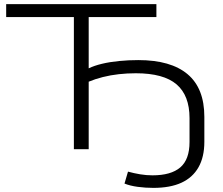

<svg xmlns="http://www.w3.org/2000/svg" viewBox="-20 -725 1085 933"><path d="M725 188Q687 188 649.5 183Q612 178 585 167L602 109Q631 117 661 122Q691 127 721 127Q811 127 856 88.5Q901 50 901 -35V-151Q901 -261 838 -315Q775 -369 640 -369Q598 -369 557.5 -364.5Q517 -360 479.5 -350.5Q442 -341 411 -328V0H339V-642H10V-705H740V-642H411V-393Q438 -406 475.5 -415Q513 -424 558.5 -428.5Q604 -433 652 -433Q810 -433 891.5 -364.5Q973 -296 973 -157V-36Q973 38 944.5 88Q916 138 861.5 163Q807 188 725 188Z"/></svg>

Font: Nunito Sans 10pt Expanded Light
Style: Regular
Weight: 300
Width: 7
Designer: Vernon Adams
Foundry: Vernon Adams
Version: Version 3.101;gftools[0.9.27]